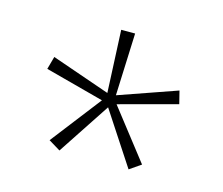

<svg xmlns="http://www.w3.org/2000/svg" viewBox="-63 -839 604 520"><g transform="rotate(15 239.0 -579.0)"><path d="M257 -759 250 -584 413 -641 422 -605 258 -561 367 -421 335 -399 238 -547 141 -400 108 -420 217 -561 52 -605 62 -641 226 -584 218 -759Z"/></g></svg>

Font: Noto Sans Arabic UI SmCn XLt
Style: Regular
Weight: 200
Width: 4
Designer: Monotype Design Team, Nadine Chahine and Nizar Qandah
Foundry: Monotype Imaging Inc.
Version: Version 2.010; ttfautohint (v1.8.4.7-5d5b)